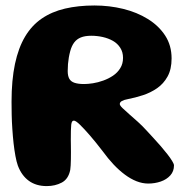

<svg xmlns="http://www.w3.org/2000/svg" viewBox="-20 -640 672 682"><path d="M146 21Q108.5 21 82.8 2.5Q57 -16 43.5 -51.5Q38.5 -65.5 34.8 -86Q31 -106.5 28.2 -131.2Q25.5 -156 23.8 -182Q22 -208 21.5 -233Q21 -258 21 -278.5Q21 -355.5 33.2 -413Q45.5 -470.5 69.2 -510.2Q93 -550 128.5 -574.2Q164 -598.5 211 -609.5Q258 -620.5 315.5 -620.5Q368.5 -620.5 417.5 -608.5Q466.5 -596.5 505.2 -572.5Q544 -548.5 566.8 -513.5Q589.5 -478.5 589.5 -432.5Q589.5 -394 575.2 -368.2Q561 -342.5 537.8 -326.5Q514.5 -310.5 487.5 -301.8Q460.5 -293 434.5 -288Q420.5 -285.5 413 -281.2Q405.5 -277 405.5 -270.5Q405.5 -265.5 415 -256.2Q424.5 -247 439.2 -234.2Q454 -221.5 470.2 -206.8Q486.5 -192 500.5 -176.5Q511 -165 524.2 -150.8Q537.5 -136.5 550.5 -121.5Q563.5 -106.5 574.2 -92.8Q585 -79 591.5 -68.2Q598 -57.5 598 -52.5Q598 -31.5 585 -17Q572 -2.5 551 4.8Q530 12 506.5 12Q486 12 465 3.8Q444 -4.5 423.5 -19.8Q403 -35 383.2 -56Q363.5 -77 345 -102.5Q320.5 -134.5 299.5 -158.8Q278.5 -183 263.8 -197.2Q249 -211.5 242.5 -211.5Q238.5 -211.5 236.2 -208.2Q234 -205 233 -196.8Q232 -188.5 231.8 -175.5Q231.5 -162.5 231.5 -143Q231.5 -135 231.8 -123.5Q232 -112 232 -99.2Q232 -86.5 231.8 -74.2Q231.5 -62 231 -52Q230.5 -42 229.5 -36.5Q223 -4 199.5 8.5Q176 21 146 21ZM279 -341.5Q292 -341.5 310 -344.2Q328 -347 346.8 -353.8Q365.5 -360.5 381.5 -371.2Q397.5 -382 407.2 -397.8Q417 -413.5 417 -434.5Q417 -455 407.2 -470.2Q397.5 -485.5 381.2 -494.8Q365 -504 345 -508.5Q325 -513 304 -513Q282 -513 267.2 -507Q252.5 -501 243.5 -489Q234.5 -477 229.5 -458.5Q226.5 -447.5 224.5 -436Q222.5 -424.5 221.5 -412.5Q220.5 -400.5 220.5 -387.5Q220.5 -370.5 226.2 -360.2Q232 -350 245 -345.8Q258 -341.5 279 -341.5Z"/></svg>

Font: Gluten SemiBold
Style: Regular
Weight: 600
Designer: Tyler Finck
Foundry: Etcetera Type Company
Version: Version 1.300